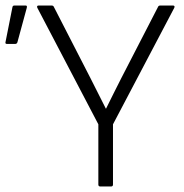

<svg xmlns="http://www.w3.org/2000/svg" viewBox="-20 -675 665 695"><path d="M343 0Q336 0 336 -7V-225L115 -647Q112 -655 120 -655H167Q173 -655 175 -650L308 -391Q322 -364 335.5 -336.5Q349 -309 363 -282H364Q377 -309 391 -336.5Q405 -364 419 -392L552 -650Q554 -655 560 -655H606Q614 -655 611 -647L389 -225V-7Q389 0 382 0ZM5 -516Q-2 -516 0 -523L25 -649Q26 -655 32 -655H73Q79 -655 77 -647L43 -522Q41 -516 35 -516Z"/></svg>

Font: Sofia Sans Light
Style: Regular
Weight: 300
Designer: Botio Nikoltchev, Ani Petrova
Foundry: lettersoup
Version: Version 4.100; ttfautohint (v1.8.3)